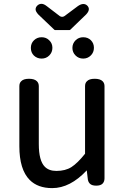

<svg xmlns="http://www.w3.org/2000/svg" viewBox="-20 -926 646 993"><path d="M428.7 -44.9Q342.8 46.9 250 46.9Q175.8 46.9 133.8 4.9Q80.1 -48.8 80.1 -169.9V-480.5Q80.1 -497.1 89.8 -505.9Q101.6 -518.6 129.9 -518.6Q158.2 -518.6 170.9 -505.9Q180.7 -496.1 180.7 -480.5V-180.7Q180.7 -94.7 211.9 -63.5Q233.4 -42 271.5 -42Q318.4 -42 349.6 -62Q380.9 -82 419.9 -130.9V-480.5Q419.9 -497.1 429.7 -505.9Q441.4 -518.6 469.7 -518.6Q498 -518.6 510.7 -505.9Q520.5 -496.1 520.5 -480.5V-3.9Q520.5 13.7 510.3 23.9Q500 34.2 477.5 34.2Q455.1 34.2 444.8 23.9Q434.6 13.7 433.6 -3.9ZM222.7 -893.6 289.1 -842.8Q294.9 -838.9 301.3 -838.9Q307.6 -838.9 313.5 -842.8L382.8 -894.5Q398.4 -905.3 410.6 -905.3Q422.9 -905.3 431.2 -897Q439.5 -888.7 439.5 -878.9Q439.5 -866.2 425.8 -851.6L342.8 -771.5Q341.8 -770.5 339.8 -770.5H264.6Q262.7 -770.5 261.7 -771.5L178.7 -850.6Q164.1 -866.2 164.1 -877.4Q164.1 -888.7 173.3 -897.5Q182.6 -906.2 194.8 -906.2Q207 -906.2 222.7 -893.6ZM234.4 -717.8Q251 -702.1 251 -678.7Q251 -655.3 234.9 -639.2Q218.8 -623 195.3 -623Q171.9 -623 155.3 -638.7Q139.6 -654.3 139.6 -678.2Q139.6 -702.1 155.8 -717.8Q171.9 -733.4 195.3 -733.4Q218.8 -733.4 234.4 -717.8ZM450.2 -717.8Q465.8 -702.1 465.8 -678.7Q465.8 -655.3 449.7 -639.2Q433.6 -623 410.2 -623Q386.7 -623 370.6 -639.2Q354.5 -655.3 354.5 -678.2Q354.5 -701.2 370.6 -717.3Q386.7 -733.4 410.2 -733.4Q434.6 -733.4 450.2 -717.8Z"/></svg>

Font: TaiwanPearl
Style: Regular
Weight: 400
Version: Version 2.102